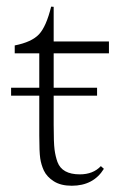

<svg xmlns="http://www.w3.org/2000/svg" viewBox="-20 -561 383 592"><path d="M201.2 11.7Q167.5 11.7 146 -2Q124.5 -15.6 115.2 -35.2Q106.9 -53.2 104 -73Q101.1 -92.8 101.1 -143.1V-266.1H14.2V-290.5H101.1V-396.5H25.4V-420.9Q77.6 -431.2 100.1 -455.1Q122.6 -479 137.7 -540.5L145.5 -540V-433.1H315.9V-396.5H145.5V-290.5H279.3V-266.1H145.5V-176.3Q145.5 -120.6 148.2 -99.9Q150.9 -79.1 157.2 -61.5Q171.4 -23.4 226.1 -23.4Q267.1 -23.4 291 -48.8L300.3 -40.5Q268.1 11.7 201.2 11.7Z"/></svg>

Font: Elstob ExtraLight
Style: Regular
Weight: 200
Designer: Peter S. Baker
Version: Version 1.015